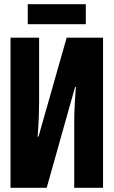

<svg xmlns="http://www.w3.org/2000/svg" viewBox="-20 -893 540 913"><path d="M30 0H202L337 -479H341Q333 -384 333 -311V0H470V-714H297L163 -243H159Q163 -296 164.5 -336Q166 -376 166 -408V-714H30ZM112 -778V-873H388V-778Z"/></svg>

Font: Noto Sans Mono Condensed Extra
Style: Regular
Weight: 800
Width: 3
Designer: Monotype Design Team
Foundry: Monotype Imaging Inc.
Version: Version 1.900